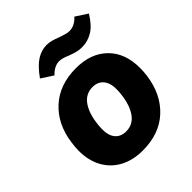

<svg xmlns="http://www.w3.org/2000/svg" viewBox="-209 -879 1018 1018"><g transform="rotate(-45 300.5 -369.5)"><path d="M30 -230Q30 -254 35 -289Q51 -408 128.5 -479Q206 -550 330 -550Q441 -550 506 -486Q571 -422 571 -311Q571 -280 567 -253Q550 -132 473 -61Q396 10 272 10Q199 10 144.5 -19Q90 -48 60 -102Q30 -156 30 -230ZM403 -306Q406 -360 384 -388.5Q362 -417 321 -417Q266 -417 235 -368Q204 -319 199 -234Q196 -180 218 -152Q240 -124 281 -124Q336 -124 367 -173Q398 -222 403 -306ZM349 -624Q315 -639 293 -639Q256 -639 222 -603L156 -646Q196 -702 232 -724.5Q268 -747 305 -747Q325 -747 341.5 -742.5Q358 -738 384 -728Q399 -723 415 -718Q431 -713 445 -713Q484 -713 517 -749L583 -706Q549 -650 511.5 -627.5Q474 -605 432 -605Q409 -605 391 -610Q373 -615 349 -624Z"/></g></svg>

Font: Mona Sans ExtraBold
Style: Italic
Weight: 800
Italic angle: -11.7°
Designer: Deni Anggara
Foundry: GitHub
Version: Version 2.000